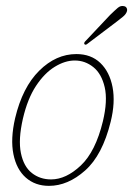

<svg xmlns="http://www.w3.org/2000/svg" viewBox="-20 -613 444 641"><path d="M235 -432.5Q284 -432.5 315 -402.8Q346 -373 355.8 -322Q365.5 -271 349.5 -206.5Q322 -95 264.2 -43.8Q206.5 7.5 143.5 7.5Q97.5 7.5 66.2 -20Q35 -47.5 24.8 -98.2Q14.5 -149 30.5 -218.5Q55 -321.5 111 -377Q167 -432.5 235 -432.5ZM150.5 -14Q200.5 -14 249.8 -60.5Q299 -107 323.5 -208Q340 -277 329.5 -322Q319 -367 291.5 -389Q264 -411 229.5 -411Q197 -411 162.8 -390Q128.5 -369 100.2 -326.2Q72 -283.5 56.5 -217Q40.5 -147 49.8 -102Q59 -57 86.2 -35.5Q113.5 -14 150.5 -14ZM347.5 -563Q363.5 -578.5 373.2 -586.8Q383 -595 393.5 -592.5Q400.5 -591.5 403.2 -585.5Q406 -579.5 402.5 -572Q399 -564 390 -556.8Q381 -549.5 370 -541L271.5 -466.5Q265.5 -461.5 262 -465.5Q260 -468 261.8 -471.2Q263.5 -474.5 266 -476.5Z"/></svg>

Font: Fraunces144ptSuperSoftThinItalic
Style: Italic
Weight: 100
Italic angle: -16°
Version: Version 1.000;[0bf87f6ff]